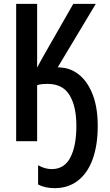

<svg xmlns="http://www.w3.org/2000/svg" viewBox="-20 -734 570 998"><path d="M264 244Q214 244 178 225V125Q214 145 249 145Q314 145 345.5 85Q377 25 377 -80Q377 -181 341.5 -239.5Q306 -298 227 -298Q214 -298 200.5 -297Q187 -296 173 -291V0H64V-714H173V-383Q184 -403 196 -425Q208 -447 219 -466L361 -714H478L280 -384Q284 -384 287 -384Q290 -384 296 -383Q349 -380 392.5 -344.5Q436 -309 462 -242Q488 -175 488 -79Q488 20 462 92.5Q436 165 385.5 204.5Q335 244 264 244Z"/></svg>

Font: Noto Sans Mono Condensed SemiBold
Style: Regular
Weight: 600
Width: 3
Designer: Monotype Design Team
Foundry: Monotype Imaging Inc.
Version: Version 2.014